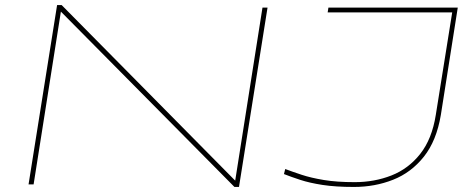

<svg xmlns="http://www.w3.org/2000/svg" viewBox="-20 -730 1882 760"><path d="M93 0 206 -710H224L911 -15L1019 -700H1039L926 10H908L221 -684L113 0ZM1104 -41 1109 -61Q1138 -50 1174.5 -38Q1211 -26 1262 -17.5Q1313 -9 1384 -9Q1462 -9 1529.5 -35.5Q1597 -62 1643.5 -121Q1690 -180 1705 -275L1770 -681H1277L1280 -700H1792L1725 -275Q1708 -173 1658 -110Q1608 -47 1536 -18.5Q1464 10 1381 10Q1308 10 1256.5 2Q1205 -6 1168.5 -18Q1132 -30 1104 -41Z"/></svg>

Font: Georama ExtraExtended Thin
Style: Italic
Weight: 100
Width: 8
Italic angle: -9°
Designer: Jean-Baptiste Levee
Foundry: Production Type
Version: Version 1.000